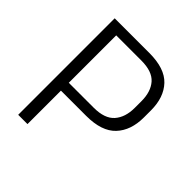

<svg xmlns="http://www.w3.org/2000/svg" viewBox="-173 -769 899 899"><g transform="rotate(45 276.0 -319.5)"><path d="M121 -221.5V-273.5H307.5Q380 -273.5 412 -310Q444 -346.5 444 -409V-453Q444 -516 412.5 -551.8Q381 -587.5 309 -587.5H120V-639H310.5Q413 -639 459.5 -589.5Q506 -540 506 -454.5V-407.5Q506 -321.5 459 -271.5Q412 -221.5 309.5 -221.5ZM81 0V-639H142.5V-258.5V-230.5V0Z"/></g></svg>

Font: Anek Bangla Light
Style: Regular
Weight: 300
Designer: Sulekha Rajkumar (Bangla), Yesha Goshar (Latin)
Foundry: Ek Type
Version: Version 1.003